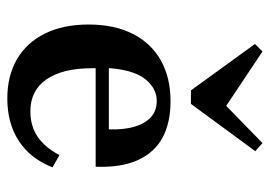

<svg xmlns="http://www.w3.org/2000/svg" viewBox="-125 -591 727 517"><g transform="rotate(90 238.5 -332.5)"><path d="M245.2 11.3Q183.9 11.3 139.1 -14.9Q94.4 -41.1 70.2 -90.3Q46 -139.5 46 -207.3Q46 -277.4 71.4 -327Q96.8 -376.6 143.1 -402.4Q189.5 -428.2 252.4 -428.2Q309.7 -428.2 349.6 -407.3Q389.5 -386.3 410.5 -341.5Q431.5 -296.8 429 -226.6H125.8L124.2 -262.1H328.2Q329.8 -300 321.8 -329Q313.7 -358.1 296.4 -374.6Q279 -391.1 251.6 -391.1Q216.9 -391.1 191.9 -358.5Q166.9 -325.8 162.9 -254.8L164.5 -251.6Q163.7 -244.4 163.7 -236.3Q163.7 -228.2 163.7 -216.9Q163.7 -137.9 193.5 -94.4Q223.4 -50.8 279.8 -50.8Q319.4 -50.8 348 -70.2Q376.6 -89.5 397.6 -129L430.6 -110.5Q407.3 -50.8 359.7 -19.8Q312.1 11.3 245.2 11.3ZM365.3 -675.8 387.1 -656.5 259.7 -483.1H223.4L98.4 -655.6L118.5 -675.8L287.9 -562.9L238.7 -552.4Z"/></g></svg>

Font: Playfair 9pt
Style: Bold
Weight: 700
Designer: Claus Eggers Sørensen
Foundry: Claus Eggers Sørensen
Version: Version 2.203